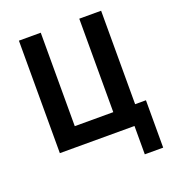

<svg xmlns="http://www.w3.org/2000/svg" viewBox="-122 -612 744 834"><g transform="rotate(-20 250.0 -194.5)"><path d="M405 131V0H60V-520H161V-88H339V-520H440V-88H490V131Z"/></g></svg>

Font: Zed Sans Semibold
Style: Regular
Weight: 600
Designer: Belleve Invis
Foundry: Belleve Invis
Version: Version 1.0.0; ttfautohint (v1.8.4)